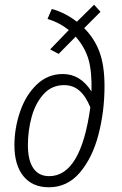

<svg xmlns="http://www.w3.org/2000/svg" viewBox="-20 -781 514 812"><path d="M422 -417Q422 -310 396.5 -212Q371 -114 318 -51.5Q265 11 187 11Q117 11 79 -36Q41 -83 41 -167Q41 -239 65 -309Q89 -379 135.5 -423.5Q182 -468 246 -468Q320 -468 367 -394Q369 -478 354.5 -529Q340 -580 300 -626L228 -553L192 -572L271 -654Q231 -686 181 -701L199 -743Q257 -727 305 -689L378 -761L405 -731L336 -662Q380 -618 401 -560.5Q422 -503 422 -417ZM362 -327Q343 -374 316 -397.5Q289 -421 251 -421Q199 -421 164.5 -383Q130 -345 114 -287Q98 -229 98 -167Q98 -103 121 -69.5Q144 -36 188 -36Q322 -36 362 -327Z"/></svg>

Font: Fira Sans Extra Condensed Light
Style: Italic
Weight: 300
Width: 3
Italic angle: -8°
Designer: Carrois Corporate & Edenspiekermann AG
Foundry: Carrois Corporate GbR & Edenspiekermann AG
Version: Version 4.203